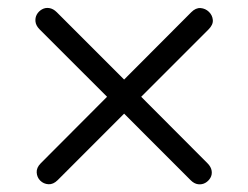

<svg xmlns="http://www.w3.org/2000/svg" viewBox="-20 -534 640 495"><path d="M128.6 -69.5Q117.3 -58.3 104.9 -59Q92.4 -59.8 83.8 -68.3Q75.3 -76.8 74.6 -89.3Q73.8 -101.7 85 -113L256 -284.5L82 -458.4Q72.8 -467.7 71.5 -478Q70.3 -488.3 74.9 -496.6Q79.6 -504.9 88.1 -509.8Q96.7 -514.7 106.9 -513.2Q117.2 -511.7 126.5 -502.4L300 -328.9L473 -502.4Q484.7 -514.2 497.2 -513.2Q509.6 -512.2 518.7 -503.4Q527.7 -494.6 528.7 -482.4Q529.7 -470.1 517.4 -457.9L344 -284.5L515 -113Q524.2 -103.7 525.7 -93.6Q527.2 -83.6 522.3 -75.3Q517.4 -67 509.1 -62.4Q500.8 -57.8 490.8 -59Q480.7 -60.2 471.4 -69.5L300 -241Z"/></svg>

Font: Nunito ExtraLight
Style: Regular
Weight: 200
Designer: Vernon Adams
Foundry: Vernon Adams
Version: Version 3.602